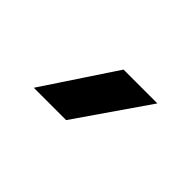

<svg xmlns="http://www.w3.org/2000/svg" viewBox="-37 -861 317 317"><g transform="rotate(45 121.0 -703.0)"><path d="M39.5 -640 123 -766H202L115 -640Z"/></g></svg>

Font: Big Shoulders Stencil Display
Style: Bold
Weight: 700
Designer: Patric King
Foundry: XO Type Co
Version: Version 1.000